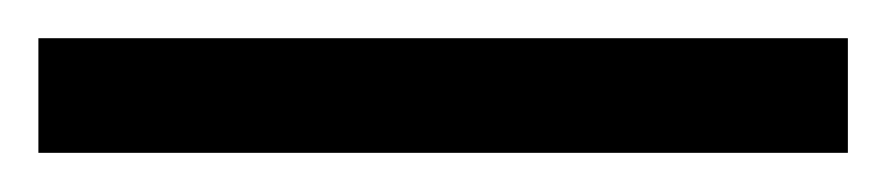

<svg xmlns="http://www.w3.org/2000/svg" viewBox="-22 64 462 100"><path d="M419.6 83.9V143.6H-2V83.9Z"/></svg>

Font: KhulaRegular
Style: Regular
Weight: 400
Designer: Erin McLaughlin, Steve Matteson
Version: Version 1.001;PS 1.0;hotconv 1.0.72;makeotf.lib2.5.5900; ttf